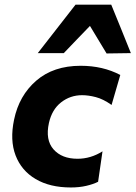

<svg xmlns="http://www.w3.org/2000/svg" viewBox="-20 -795 583 826"><path d="M285 11.5Q194.5 11.5 133.2 -24.8Q72 -61 47 -126.5Q22 -192 40.5 -280Q62 -384 136 -448Q210 -512 327 -512Q422.5 -512 497.5 -472.5L460 -343.5Q424 -369 392.2 -377.2Q360.5 -385.5 333 -385.5Q282.5 -385.5 243 -354.8Q203.5 -324 190.5 -266Q174.5 -193 210.2 -152.5Q246 -112 313.5 -112Q370.5 -112 421 -144L402 -13Q381.5 -2.5 351.2 4.5Q321 11.5 285 11.5ZM438.5 -565Q421 -594 403 -623.8Q385 -653.5 367 -683.5Q338 -653.5 310 -624.5Q282 -595.5 254.5 -566.5H142.5Q224 -671 305 -775H458.5Q480 -723 501 -670.8Q522 -618.5 543 -566.5Z"/></svg>

Font: Commissioner
Style: Bold Italic
Weight: 700
Italic angle: -12°
Designer: Kostas Bartsokas
Foundry: Kostas Bartsokas
Version: Version 1.000; ttfautohint (v1.8.3)